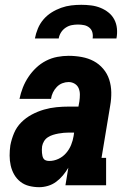

<svg xmlns="http://www.w3.org/2000/svg" viewBox="-20 -770 540 798"><path d="M143 8Q122 8 101.5 3Q81 -2 65 -14.5Q49 -27 39 -44.5Q29 -62 24.5 -82Q20 -102 20 -123.5Q20 -145 23 -166Q28 -192 38.5 -217Q49 -242 68.5 -261.5Q88 -281 112.5 -294Q137 -307 163 -314.5Q189 -322 215 -324.5Q241 -327 267 -327H306L310 -349Q312 -363 312 -377Q312 -391 307 -403Q302 -415 290.5 -422Q279 -429 265 -429Q252 -429 239 -424Q226 -419 216 -408.5Q206 -398 200 -385.5Q194 -373 192 -359H61Q66 -383 75 -406Q84 -429 98 -450Q112 -471 130.5 -488.5Q149 -506 171.5 -517.5Q194 -529 218 -533.5Q242 -538 265 -538Q293 -538 320 -533Q347 -528 369.5 -516Q392 -504 409 -484Q426 -464 434 -439Q442 -414 442.5 -386.5Q443 -359 438 -331L402 -114H421V0H252L264 -73Q254 -56 241.5 -41Q229 -26 213.5 -14.5Q198 -3 179.5 2.5Q161 8 143 8ZM185 -101Q204 -101 222.5 -109.5Q241 -118 254.5 -133.5Q268 -149 275.5 -167.5Q283 -186 286 -205L288 -219H267Q256 -219 245 -218Q234 -217 223 -215Q212 -213 200.5 -209.5Q189 -206 179 -199.5Q169 -193 163 -183Q157 -173 155 -162Q154 -155 154 -148Q154 -141 154.5 -134.5Q155 -128 156.5 -121.5Q158 -115 161.5 -110Q165 -105 171.5 -103Q178 -101 185 -101ZM125 -610Q129 -631 137.5 -651.5Q146 -672 160.5 -689Q175 -706 194 -718Q213 -730 234 -737.5Q255 -745 276 -747.5Q297 -750 318 -750Q338 -750 358.5 -747.5Q379 -745 397.5 -737.5Q416 -730 431 -718Q446 -706 455 -689Q464 -672 466 -651.5Q468 -631 464 -610H365Q367 -623 364 -635Q361 -647 351.5 -655Q342 -663 329.5 -665.5Q317 -668 304 -668Q291 -668 278 -665.5Q265 -663 253 -655Q241 -647 233.5 -635Q226 -623 224 -610Z"/></svg>

Font: Iosevka Curly Slab HvObl
Style: Regular
Weight: 900
Italic angle: -9°
Monospace: yes
Designer: Belleve Invis
Foundry: Belleve Invis
Version: Version 11.1.0; ttfautohint (v1.8.3)